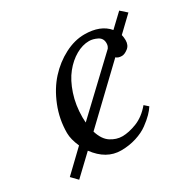

<svg xmlns="http://www.w3.org/2000/svg" viewBox="-113 -579 747 733"><g transform="rotate(-30 260.5 -212.5)"><path d="M169.9 -147.9 383.8 -350.1 384.8 -352.1Q390.1 -359.4 390.1 -371.1Q390.1 -392.6 371.6 -401.9Q353 -411.1 335.9 -411.1Q307.1 -411.1 277.6 -394.3Q248 -377.4 223.9 -347.4Q199.7 -317.4 184.3 -271Q168.9 -224.6 168.9 -170.9Q168.9 -167 169.4 -159.2Q169.9 -151.4 169.9 -147.9ZM438 -400.9 494.1 -454.1 521 -430.2 456.1 -368.2Q459 -356.4 459 -344.2Q459 -321.8 443.8 -310.3Q428.7 -298.8 417 -298.8Q400.4 -298.8 392.1 -307.1L178.2 -103Q190.4 -63.5 214.8 -47.9Q239.3 -32.2 265.1 -32.2Q293.9 -32.2 329.3 -46.1Q364.7 -60.1 394 -95.2L411.1 -80.1Q402.8 -66.9 389.6 -53.5Q376.5 -40 354.7 -23.9Q333 -7.8 301.3 2.2Q269.5 12.2 233.9 12.2Q169.4 12.2 123 -50.8L39.1 28.8L13.2 2L104 -85Q87.9 -121.1 87.9 -148.9Q87.9 -209 110.1 -264.4Q132.3 -319.8 167.2 -358.2Q202.1 -396.5 246.1 -419.2Q290 -441.9 333 -441.9Q403.8 -441.9 438 -400.9Z"/></g></svg>

Font: Common Serif
Style: Italic
Weight: 400
Italic angle: -12°
Designer: Philipp H. Poll, Khaled Hosny
Foundry: Stefan Peev, Context Ltd.
Version: Version 1.026